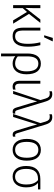

<svg xmlns="http://www.w3.org/2000/svg" viewBox="1330 -2146 1051 3752"><g transform="rotate(90 1856.0 -269.5)"><path d="M427 -532H361L177 -297C162 -278 150 -261 135 -240H134C136 -283 138 -332 138 -383V-532H80V0H138V-187L213 -271L378 0H442L251 -310Z M671 -606H709L786 -767V-775H720L671 -616ZM688 10C820 10 892 -86 892 -284C892 -378 882 -446 862 -532H806C827 -449 836 -369 836 -284C836 -120 786 -39 692 -39C600 -39 576 -91 576 -206V-532H520V-202C520 -59 562 10 688 10Z M1025 236H1080V84C1080 40 1080 0 1077 -39H1081C1115 -10 1163 10 1222 10C1351 10 1431 -93 1431 -261C1431 -450 1353 -542 1223 -542C1093 -542 1025 -448 1025 -277ZM1221 -39C1167 -39 1115 -58 1081 -91V-274C1081 -415 1124 -493 1222 -493C1320 -493 1374 -420 1374 -261C1374 -113 1318 -39 1221 -39Z M1673 10C1698 10 1716 6 1731 0V-49C1715 -42 1698 -39 1679 -39C1636 -39 1614 -68 1614 -131V-532H1558V-129C1558 -35 1601 10 1673 10Z M2161 9C2177 9 2190 6 2200 2V-44C2194 -42 2184 -39 2174 -39C2153 -39 2140 -51 2128 -93L1962 -639C1933 -729 1889 -765 1818 -765C1795 -765 1776 -761 1763 -756V-708C1775 -712 1792 -716 1812 -716C1860 -716 1887 -694 1906 -632L1935 -534L1757 0H1815L1930 -367C1940 -398 1952 -434 1958 -464H1962C1969 -433 1981 -395 1995 -348L2078 -73C2094 -14 2117 9 2161 9Z M2611 9C2627 9 2640 6 2650 2V-44C2644 -42 2634 -39 2624 -39C2603 -39 2590 -51 2578 -93L2412 -639C2383 -729 2339 -765 2268 -765C2245 -765 2226 -761 2213 -756V-708C2225 -712 2242 -716 2262 -716C2310 -716 2337 -694 2356 -632L2385 -534L2207 0H2265L2380 -367C2390 -398 2402 -434 2408 -464H2412C2419 -433 2431 -395 2445 -348L2528 -73C2544 -14 2567 9 2611 9Z M3119 -267C3119 -436 3047 -542 2909 -542C2771 -542 2694 -441 2694 -267C2694 -96 2772 10 2906 10C3046 10 3119 -96 3119 -267ZM2752 -267C2752 -411 2802 -493 2908 -493C3017 -493 3062 -404 3062 -267C3062 -124 3014 -39 2907 -39C2800 -39 2752 -125 2752 -267Z M3430 10C3566 10 3641 -97 3641 -255C3641 -352 3618 -432 3554 -486H3681V-532H3480C3313 -532 3223 -440 3223 -256C3223 -94 3297 10 3430 10ZM3432 -38C3327 -38 3280 -126 3280 -256C3280 -410 3344 -486 3474 -486H3500C3565 -430 3585 -348 3585 -256C3585 -124 3535 -38 3432 -38Z"/></g></svg>

Font: Noto Sans SemiCondensed Light
Style: Regular
Weight: 300
Width: 4
Designer: Monotype Design Team
Foundry: Monotype Imaging Inc.
Version: Version 2.013